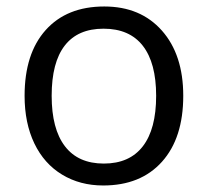

<svg xmlns="http://www.w3.org/2000/svg" viewBox="-20 -565 644 595"><path d="M547.9 -268.1Q547.9 -137.2 481.9 -63.7Q416 9.8 299.8 9.8Q228 9.8 172.4 -23.9Q116.7 -57.6 86.4 -120.6Q56.2 -183.6 56.2 -268.1Q56.2 -398.9 121.6 -471.9Q187 -544.9 303.2 -544.9Q415.5 -544.9 481.7 -470.2Q547.9 -395.5 547.9 -268.1ZM140.1 -268.1Q140.1 -165.5 181.2 -111.8Q222.2 -58.1 301.8 -58.1Q381.3 -58.1 422.6 -111.6Q463.9 -165 463.9 -268.1Q463.9 -370.1 422.6 -423.1Q381.3 -476.1 300.8 -476.1Q221.2 -476.1 180.7 -423.8Q140.1 -371.6 140.1 -268.1Z"/></svg>

Font: HunimalSansv1.5
Style: Regular
Weight: 400
Foundry: Ascender Corporation
Version: Version 1.10